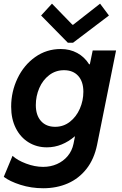

<svg xmlns="http://www.w3.org/2000/svg" viewBox="-27 -793 651 1027"><path d="M-6.8 152.8 40 40.5Q65.9 64.5 112.5 82Q159.2 99.6 204.1 99.6Q243.7 99.6 277.8 84.5Q312 69.3 335.2 41.5Q358.4 13.7 366.2 -23.9L374 -63.5H372.6Q340.3 -35.6 302.7 -20.3Q265.1 -4.9 223.6 -4.9Q169.4 -4.9 126 -31.5Q82.5 -58.1 57.6 -107.4Q32.7 -156.7 32.7 -222.2Q32.7 -302.7 66.7 -373.8Q100.6 -444.8 161.1 -487.8Q221.7 -530.8 297.9 -530.8Q347.2 -530.8 386.2 -509.5Q425.3 -488.3 449.7 -449.2H453.6L468.8 -522.9H593.8L492.2 -18.1Q476.6 58.1 435.8 110.1Q395 162.1 335.7 188Q276.4 213.9 204.1 213.9Q140.1 213.9 82.5 195.6Q24.9 177.2 -6.8 152.8ZM418.9 -302.2Q418.9 -356.4 391.4 -387Q363.8 -417.5 315.4 -417.5Q270.5 -417.5 236.1 -391.1Q201.7 -364.7 183.1 -321.8Q164.6 -278.8 164.6 -231Q164.6 -176.8 192.1 -145.8Q219.7 -114.7 268.1 -114.7Q312.5 -114.7 346.9 -141.6Q381.3 -168.5 400.1 -211.7Q418.9 -254.9 418.9 -302.2ZM192.9 -710 251 -773.4 360.4 -660.6H364.3L508.3 -773.4L555.7 -710L363.8 -564.5H335.9Z"/></svg>

Font: Reddit Sans Fudge
Style: Bold
Weight: 700
Italic angle: -11.25°
Designer: Stephen Hutchings
Version: Version 1.013